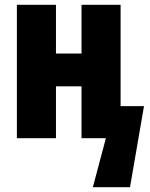

<svg xmlns="http://www.w3.org/2000/svg" viewBox="-20 -573 623 796"><path d="M50 0V-553H212V-351H318V-553H480V-133H577L519 203H365L419 0H318V-215H212V0Z"/></svg>

Font: Noto Sans ExtraCondensed Black
Style: Regular
Weight: 900
Width: 2
Designer: Monotype Design Team
Foundry: Monotype Imaging Inc.
Version: Version 2.013; ttfautohint (v1.8.4.7-5d5b)